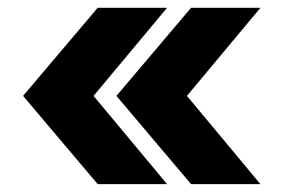

<svg xmlns="http://www.w3.org/2000/svg" viewBox="-20 -546 726 496"><path d="M232.4 -70.3 39.6 -298.3 232.4 -525.9H411.6L221.7 -298.3L411.6 -70.3ZM473.6 -70.3 280.8 -298.3 473.6 -525.9H652.8L462.9 -298.3L652.8 -70.3Z"/></svg>

Font: Inter 17pt ExtraBold
Style: Regular
Weight: 800
Version: Version 4.001;git-66647c0bb